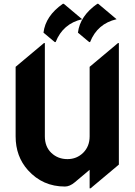

<svg xmlns="http://www.w3.org/2000/svg" viewBox="-20 -987 719 1026"><path d="M315.9 -966.8Q315.9 -966.8 320.8 -966.8L418.9 -884.3Q316.4 -860.8 277.3 -762.2H272.5L212.4 -812.5Q223.1 -901.9 315.9 -966.8ZM500 -966.8H504.9L603 -884.3Q500.5 -860.8 461.4 -762.2H456.5L396.5 -812.5Q407.2 -901.9 500 -966.8ZM463.9 19.5H459V-79.6L379.4 -12.7Q352.5 9.8 327.1 9.8Q208 9.8 129.4 -77.6Q63.5 -150.9 63.5 -258.3V-629.9L214.8 -756.8H219.7V-258.3Q219.7 -203.1 254.4 -169.9Q289.6 -136.7 340.3 -136.7Q390.1 -136.7 424.8 -170.9Q459 -205.1 459 -258.3V-629.9L610.4 -756.8H615.2V-107.4Z"/></svg>

Font: Gothica
Style: Bold
Weight: 700
Designer: Wojciech Kalinowski "wmk69" (wmk69@o2.pl)
Foundry: Wojciech Kalinowski "wmk69" (wmk69@o2.pl)
Version: Version 2.1.0; 2021-05-14